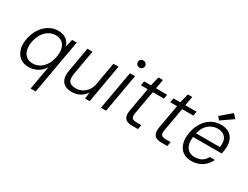

<svg xmlns="http://www.w3.org/2000/svg" viewBox="-80 -1397 2947 2277"><g transform="rotate(30 1393.5 -258.5)"><path d="M387 220 445 -106Q408 -45 353 -16.5Q298 12 237 12Q167 12 120.5 -23Q74 -58 55.5 -120Q37 -182 51 -261Q62 -321 87 -371.5Q112 -422 149.5 -459.5Q187 -497 233.5 -517.5Q280 -538 332 -538Q382 -538 416 -521.5Q450 -505 471 -479Q492 -453 500 -422L526 -526H589L457 220ZM256 -49Q309 -49 352.5 -75Q396 -101 426 -149.5Q456 -198 467 -263Q479 -330 466 -377.5Q453 -425 418.5 -451Q384 -477 331 -477Q282 -477 238.5 -451Q195 -425 164.5 -377Q134 -329 122 -263Q111 -197 124.5 -149Q138 -101 172.5 -75Q207 -49 256 -49Z M827 12Q772 12 734 -9.5Q696 -31 680 -75Q664 -119 676 -187L735 -526H805L747 -195Q733 -116 756.5 -82.5Q780 -49 847 -49Q891 -49 930.5 -68Q970 -87 998.5 -125Q1027 -163 1037 -219L1091 -526H1161L1069 0H1007L1016 -89Q986 -40 937 -14Q888 12 827 12Z M1224 0 1317 -526H1387L1294 0ZM1381 -640Q1360 -640 1346 -654Q1332 -668 1332 -689Q1331 -710 1345 -723.5Q1359 -737 1380 -737Q1401 -737 1415.5 -723.5Q1430 -710 1431 -689Q1431 -668 1416.5 -654Q1402 -640 1381 -640Z M1650 0Q1607 0 1578 -13.5Q1549 -27 1538.5 -59Q1528 -91 1537 -145L1594 -467H1501L1511 -526H1604L1635 -652H1696L1674 -526H1827L1817 -467H1664L1607 -145Q1599 -96 1614.5 -78Q1630 -60 1679 -60H1741L1731 0Z M2052 0Q2009 0 1980 -13.5Q1951 -27 1940.5 -59Q1930 -91 1939 -145L1996 -467H1903L1913 -526H2006L2037 -652H2098L2076 -526H2229L2219 -467H2066L2009 -145Q2001 -96 2016.5 -78Q2032 -60 2081 -60H2143L2133 0Z M2463 12Q2393 12 2346.5 -22.5Q2300 -57 2282 -119Q2264 -181 2278 -263Q2289 -327 2315 -377.5Q2341 -428 2378 -464Q2415 -500 2461.5 -519Q2508 -538 2560 -538Q2637 -538 2681.5 -504Q2726 -470 2741 -413.5Q2756 -357 2743 -287Q2742 -278 2740 -268.5Q2738 -259 2735 -246H2326L2336 -301H2678Q2688 -361 2674.5 -400Q2661 -439 2628 -458.5Q2595 -478 2548 -478Q2505 -478 2463 -457Q2421 -436 2390.5 -392.5Q2360 -349 2349 -282L2345 -258Q2334 -188 2348 -141.5Q2362 -95 2395.5 -71.5Q2429 -48 2473 -48Q2534 -48 2572.5 -71.5Q2611 -95 2634 -139H2704Q2684 -96 2650 -61.5Q2616 -27 2569 -7.5Q2522 12 2463 12ZM2512 -569 2477 -610 2622 -734 2671 -679Z"/></g></svg>

Font: DM Sans 9pt Light
Style: Italic
Weight: 300
Italic angle: -10°
Version: Version 4.004;gftools[0.9.30]